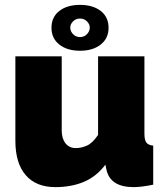

<svg xmlns="http://www.w3.org/2000/svg" viewBox="-20 -757 678 787"><path d="M43 -180V-526H233V-223Q233 -189 248.5 -169.5Q264 -150 291 -150Q313 -150 336 -160Q359 -170 382 -204V-526H572V-210Q572 -183 580 -172.5Q588 -162 608 -160V0Q559 10 528 10Q431 10 416 -63L412 -82Q375 -33 323.5 -11.5Q272 10 207 10Q128 10 85.5 -39Q43 -88 43 -180ZM191 -643Q191 -687 223 -712Q255 -737 308 -737Q361 -737 393 -712Q425 -687 425 -643Q425 -600 393 -574.5Q361 -549 308 -549Q255 -549 223 -574.5Q191 -600 191 -643ZM308 -681Q291 -681 279.5 -669.5Q268 -658 268 -644Q268 -629 279.5 -617Q291 -605 308 -605Q325 -605 336.5 -617Q348 -629 348 -644Q348 -658 336.5 -669.5Q325 -681 308 -681Z"/></svg>

Font: Raleway Black
Style: Regular
Weight: 900
Designer: Matt McInerney, Pablo Impallari, Rodrigo Fuenzalida
Foundry: Matt McInerney, Pablo Impallari, Rodrigo Fuenzalida
Version: Version 4.026